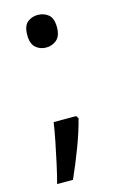

<svg xmlns="http://www.w3.org/2000/svg" viewBox="-108 -598 484 774"><g transform="rotate(-15 134.0 -210.5)"><path d="M70 -482Q70 -520 88 -535Q106 -550 131 -550Q157 -550 175.5 -535Q194 -520 194 -482Q194 -446 175.5 -430Q157 -414 131 -414Q106 -414 88 -430Q70 -446 70 -482ZM183 -105Q170 -53 145.5 11.5Q121 76 97 129H31Q41 91 50.5 47.5Q60 4 68.5 -38.5Q77 -81 82 -116H176Z"/></g></svg>

Font: Noto Sans Pau Cin Hau
Style: Regular
Weight: 400
Designer: Monotype Design Team
Foundry: Monotype Imaging Inc.
Version: Version 2.002; ttfautohint (v1.8.4.7-5d5b)